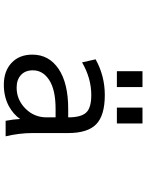

<svg xmlns="http://www.w3.org/2000/svg" viewBox="104 -884 791 1040"><g transform="rotate(90 500.0 -363.5)"><path d="M360.4 -145.5Q360.4 -104.5 385.7 -81.1Q411.1 -57.6 454.1 -57.6Q519.5 -57.6 567.4 -105Q615.2 -152.3 615.2 -219.7V-268.6H569.3Q466.8 -268.6 413.6 -234.4Q360.4 -200.2 360.4 -145.5ZM494.1 -535.2Q604.5 -535.2 652.3 -488.8Q700.2 -442.4 700.2 -336.9V-142.6Q700.2 -73.2 717.8 2H633.8Q626 -39.1 624 -76.2Q597.7 -39.1 554.7 -15.6Q503.9 11.7 438.5 11.7Q364.3 11.7 319.8 -30.3Q275.4 -72.3 275.4 -142.6Q275.4 -232.4 352.5 -284.7Q429.7 -336.9 569.3 -336.9H615.2Q615.2 -407.2 588.9 -434.6Q563.5 -461.9 494.1 -461.9Q403.3 -461.9 317.4 -412.1L300.8 -485.4Q390.6 -535.2 494.1 -535.2ZM365.2 -600.6V-739.3H451.2V-600.6ZM562.5 -600.6V-739.3H648.4V-600.6Z"/></g></svg>

Font: GenEi Gothic M Regular
Style: Regular
Weight: 400
Designer: o_tamon (Modified); [Source Han Sans]
Ryoko NISHIZUKA  (kana & ideographs); Paul D. Hunt (Latin, Greek & Cyrillic); Wenl
Version: Version 1.1a;Original Version 1.004